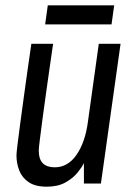

<svg xmlns="http://www.w3.org/2000/svg" viewBox="-20 -691 496 723"><path d="M156 12Q113 12 88 -5Q63 -22 52.5 -49Q42 -76 42 -106Q42 -114 46 -147.5Q50 -181 56.5 -228.5Q63 -276 70 -328Q77 -380 83.5 -425Q90 -470 94 -498Q98 -526 98 -526H180Q180 -526 176 -499Q172 -472 166 -429.5Q160 -387 153 -337.5Q146 -288 140 -242.5Q134 -197 130 -165Q126 -133 126 -125Q126 -91 141.5 -76Q157 -61 186 -61Q236 -61 268.5 -108.5Q301 -156 311 -232L352 -526H434L360 0H296V-77Q289 -62 272 -41Q255 -20 226.5 -4Q198 12 156 12ZM150 -599 160 -671H410L400 -599Z"/></svg>

Font: Archivo Narrow
Style: Italic
Weight: 400
Italic angle: -8°
Designer: Hector Gatti
Foundry: Omnibus-Type
Version: Version 3.002